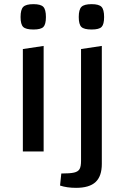

<svg xmlns="http://www.w3.org/2000/svg" viewBox="-20 -729 600 924"><path d="M79 0ZM190 -508V0H90V-493ZM79 -647Q79 -683 92 -696Q105 -709 141 -709Q176 -709 188.5 -696Q201 -683 201 -647Q201 -612 189 -599.5Q177 -587 141 -587Q104 -587 91.5 -599.5Q79 -612 79 -647ZM269 164 275 106Q317 106 336.5 101.5Q356 97 363 84.5Q370 72 370 45V-493L470 -508V60Q470 119 440 147Q410 175 346 175Q302 175 269 164ZM359 -647Q359 -683 372 -696Q385 -709 421 -709Q456 -709 468.5 -696Q481 -683 481 -647Q481 -612 469 -599.5Q457 -587 421 -587Q384 -587 371.5 -599.5Q359 -612 359 -647Z"/></svg>

Font: Changa
Style: Regular
Weight: 400
Designer: Eduardo Rodriguez Tunni
Foundry: Eduardo Rodriguez Tunni
Version: Version 2.002; ttfautohint (v1.5.10-5e6f)